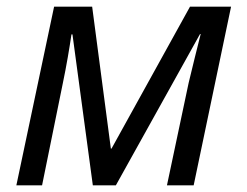

<svg xmlns="http://www.w3.org/2000/svg" viewBox="-20 -555 739 575"><path d="M29 0 142 -535H256L312 -110H314L549 -535H672L560 0H480L545 -307Q554 -345 563.5 -383Q573 -421 581 -453H579L327 0H258L197 -452H194Q190 -424 183 -383.5Q176 -343 168 -305L106 0Z"/></svg>

Font: Manna Sans
Style: Italic
Weight: 400
Italic angle: -12°
Designer: Monotype Design Team
Foundry: Monotype Imaging Inc.
Version: Version 2.001.1; ttfautohint (v1.8.2)